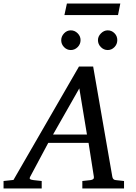

<svg xmlns="http://www.w3.org/2000/svg" viewBox="-73 -1062 765 1082"><path d="M626 0H391V-42L437 -47Q459 -50 456 -66L426 -257H199L97 -66Q92 -56 96.5 -52.5Q101 -49 116 -47L162 -42V0H-53V-42L3 -48L372 -687H452L560 -66Q563 -48 580 -47L626 -42ZM417 -304 374 -564 226 -304ZM479 -836Q479 -857 496 -874Q513 -891 534 -891Q556 -891 572 -875Q588 -859 588 -836Q588 -813 572 -796.5Q556 -780 534 -780Q512 -780 495.5 -796.5Q479 -813 479 -836ZM381 -836Q381 -813 364.5 -796.5Q348 -780 326 -780Q304 -780 288 -796.5Q272 -813 272 -835Q272 -857 288 -874Q304 -891 326 -891Q348 -891 364.5 -874.5Q381 -858 381 -836ZM605 -1042 592 -977H290L304 -1042Z"/></svg>

Font: Veleka
Style: Italic
Weight: 400
Italic angle: -12°
Designer: Stefan Peev, Context Ltd, 2016; SIL International, 1997-2014.
Foundry: Stefan Peev, Context Ltd, 2016
Version: Version 1.000